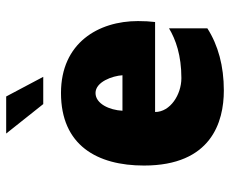

<svg xmlns="http://www.w3.org/2000/svg" viewBox="-80 -640 727 606"><g transform="rotate(-90 283.0 -336.5)"><path d="M520 -264C520 -389 451 -507 293 -507C128 -507 64 -393 64 -245C64 -33 201 7 301 7C378 7 444 -11 497 -45V-166C462 -145 412 -127 340 -127C288 -127 233 -162 233 -210H517C519 -226 520 -244 520 -264ZM237 -313C239 -354 259 -398 293 -398C328 -398 347 -345 349 -313ZM282 -680H165L258 -563H344Z"/></g></svg>

Font: Maven Pro
Style: Black
Weight: 900
Designer: Joe Prince
Foundry: Joe Prince
Version: Version 1.003